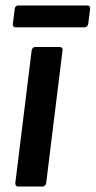

<svg xmlns="http://www.w3.org/2000/svg" viewBox="-20 -683 350 703"><path d="M36 -12 96 -499Q97 -504 100.5 -507.5Q104 -511 109 -511H199Q204 -511 207 -507.5Q210 -504 209 -499L149 -12Q148 -7 144.5 -3.5Q141 0 136 0H47Q36 0 36 -12ZM27 -595 34 -651Q34 -656 38 -659.5Q42 -663 47 -663H300Q305 -663 308 -659.5Q311 -656 310 -651L303 -595Q302 -590 298.5 -586.5Q295 -583 290 -583H37Q32 -583 29 -586.5Q26 -590 27 -595Z"/></svg>

Font: Barlow SemiBold
Style: Italic
Weight: 600
Italic angle: -7°
Designer: Jeremy Tribby
Foundry: Tribby Type
Version: Version 1.408